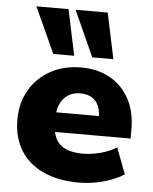

<svg xmlns="http://www.w3.org/2000/svg" viewBox="-54 -813 693 869"><g transform="rotate(5 292.0 -378.0)"><path d="M337 11Q241 11 173 -21Q105 -53 70 -111.5Q35 -170 35 -249Q35 -325 68.5 -383Q102 -441 162.5 -475Q223 -509 303 -509Q377 -509 433 -478Q489 -447 521 -389Q553 -331 553 -249V-208H186V-297H416L402 -284Q402 -339 377.5 -365.5Q353 -392 309 -392Q277 -392 254 -377.5Q231 -363 218 -335.5Q205 -308 205 -267V-254Q205 -206 220 -177Q235 -148 265.5 -134.5Q296 -121 344 -121Q382 -121 423.5 -132Q465 -143 496 -163L541 -44Q500 -18 445.5 -3.5Q391 11 337 11ZM348 -559 254 -767H400L444 -559ZM171 -559 76 -767H222L266 -559Z"/></g></svg>

Font: Nunito Sans 10pt Black
Style: Regular
Weight: 900
Designer: Vernon Adams
Foundry: Vernon Adams
Version: Version 3.101;gftools[0.9.27]